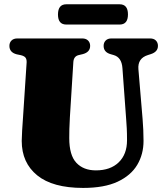

<svg xmlns="http://www.w3.org/2000/svg" viewBox="-20 -884 784 919"><path d="M584 -312 566 -558Q562.5 -609.5 524 -620.5L510 -624.5Q476 -634 476 -664.5Q476 -680 485.8 -690Q495.5 -700 513.5 -700H698Q716.5 -700 726.2 -690Q736 -680 736 -664.5Q736 -636 702 -625L688 -620.5Q638 -605 642.5 -552.5L662.5 -314.5Q664.5 -288 665.8 -262.5Q667 -237 667 -209.5Q667 -145.5 636.8 -94.8Q606.5 -44 542.8 -14.2Q479 15.5 378 15.5Q232 15.5 158 -44.8Q84 -105 84 -209.5Q84 -227.5 86 -259.8Q88 -292 90.5 -327L107.5 -585.5Q108 -600.5 102 -608.2Q96 -616 79.5 -620L60 -624Q25 -633 25 -664.5Q25 -680 35 -690Q45 -700 63.5 -700H373.5Q391.5 -700 401.5 -690Q411.5 -680 411.5 -664.5Q411.5 -634.5 376.5 -625L355.5 -620Q332.5 -614 331 -586L314.5 -322.5Q312.5 -291.5 312 -266Q311.5 -240.5 311.5 -223Q311.5 -141 345.5 -104.8Q379.5 -68.5 439 -68.5Q508.5 -68.5 548.2 -107Q588 -145.5 588 -212.5Q588 -247 586.8 -269Q585.5 -291 584 -312ZM257.5 -814.5Q257.5 -863.5 297.5 -863.5H552.5Q592.5 -863.5 592.5 -815Q592.5 -766.5 552.5 -766.5H297.5Q257.5 -766.5 257.5 -814.5Z"/></svg>

Font: Fraunces 72pt Soft Black
Style: Regular
Weight: 900
Version: Version 1.000;[b76b70a41]